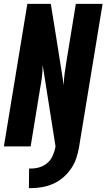

<svg xmlns="http://www.w3.org/2000/svg" viewBox="-20 -755 549 990"><path d="M129 215 130 114H140Q162 114 184 107.5Q206 101 223.5 86Q241 71 251 49.5Q261 28 265 7L266 -2L200 -420Q200 -388 196 -356.5Q192 -325 186 -294L138 0H0L121 -735H242L271 -555L309 -315Q309 -347 313.5 -378.5Q318 -410 323 -441L371 -735H509L387 7Q382 35 372.5 63Q363 91 345.5 116Q328 141 304.5 161Q281 181 253.5 193Q226 205 197 210Q168 215 140 215Z"/></svg>

Font: Iosevka Term Curly Hv Obl
Style: Regular
Weight: 900
Italic angle: -9°
Designer: Belleve Invis
Foundry: Belleve Invis
Version: Version 32.3.0